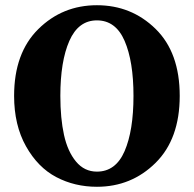

<svg xmlns="http://www.w3.org/2000/svg" viewBox="-20 -696 742 735"><path d="M211 -329Q211 -243 225 -179.5Q239 -116 271 -77.5Q303 -39 351 -39Q423 -39 457 -117.5Q491 -196 491 -329Q491 -461 457 -539.5Q423 -618 351 -618Q280 -618 245.5 -539.5Q211 -461 211 -329ZM668 -329Q668 -164 575.5 -72.5Q483 19 351 19Q266 19 195.5 -18Q125 -55 79.5 -136Q34 -217 34 -329Q34 -493 126.5 -584.5Q219 -676 351 -676Q483 -676 575.5 -585.5Q668 -495 668 -329Z"/></svg>

Font: TypoPRO Source Serif Pro
Style: Bold
Weight: 700
Designer: Frank Grießhammer
Foundry: Adobe Systems Incorporated
Version: Version 1.017;PS 1.0;hotconv 1.0.79;makeotf.lib2.5.61930